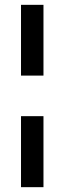

<svg xmlns="http://www.w3.org/2000/svg" viewBox="-20 -750 257 795"><path d="M160 -437V-730H67V-437ZM67 -269V25H160V-269Z"/></svg>

Font: Bluebird
Style: LiExt
Weight: 300
Designer: Jasper
Foundry: Cannot Into Space Fonts
Version: Version 0.98